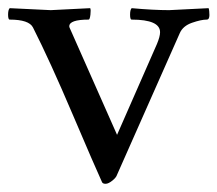

<svg xmlns="http://www.w3.org/2000/svg" viewBox="-22 -444 538 475"><path d="M489.3 -395.5Q475.6 -395.5 453.1 -387.7Q430.7 -379.9 422.9 -362.3L267.6 -11.7Q265.6 -4.9 255.9 2.9Q246.1 10.7 239.3 10.7Q232.4 10.7 230.5 6.8Q213.9 -29.3 157.7 -161.1Q101.6 -293 59.6 -376Q49.8 -395.5 2 -395.5Q-2 -395.5 -2 -407.7Q-2 -419.9 2 -423.8Q102.5 -418.9 103.5 -418.9L201.2 -423.8Q203.1 -419.9 201.7 -407.7Q200.2 -395.5 197.3 -395.5Q149.4 -395.5 149.4 -378.9Q149.4 -377 150.4 -375L267.6 -110.4L366.2 -335Q374 -353.5 374 -364.3Q374 -395.5 303.7 -395.5Q299.8 -395.5 299.8 -407.7Q299.8 -419.9 303.7 -423.8Q357.4 -418.9 396.5 -418.9L494.1 -423.8Q496.1 -418 496.1 -406.7Q496.1 -395.5 489.3 -395.5Z"/></svg>

Font: CrimsonText-Roman
Style: Roman
Weight: 400
Version: Version 0.13